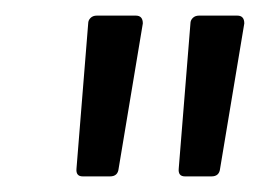

<svg xmlns="http://www.w3.org/2000/svg" viewBox="-20 -714 333 246"><path d="M78 -498 93 -684Q93 -688 96 -691Q99 -694 104 -694H154Q163 -694 163 -684L132 -498Q131 -488 121 -488H86Q77 -488 78 -498ZM209 -498 224 -684Q224 -688 227 -691Q230 -694 235 -694H284Q293 -694 293 -684L262 -498Q261 -488 251 -488H217Q208 -488 209 -498Z"/></svg>

Font: Barlow
Style: Italic
Weight: 400
Italic angle: -7°
Designer: Jeremy Tribby
Foundry: Tribby Type
Version: Version 1.408